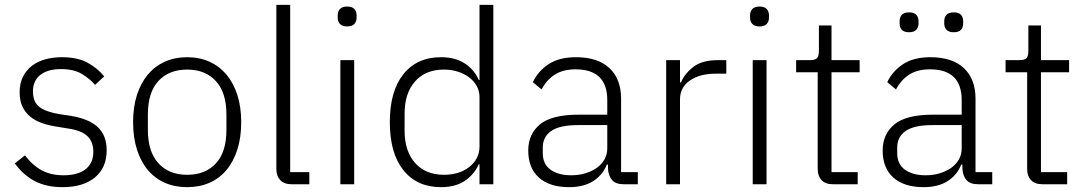

<svg xmlns="http://www.w3.org/2000/svg" viewBox="-20 -760 4474 792"><path d="M238 12Q171 12 123.5 -13Q76 -38 41 -86L83 -119Q115 -77 153 -57Q191 -37 242 -37Q301 -37 333 -62Q365 -87 365 -134Q365 -175 340.5 -198.5Q316 -222 260 -230L218 -237Q183 -242 154 -252Q125 -262 104.5 -279Q84 -296 72.5 -320.5Q61 -345 61 -380Q61 -416 74.5 -443Q88 -470 111 -488Q134 -506 166 -515Q198 -524 235 -524Q299 -524 340 -502Q381 -480 410 -445L372 -410Q352 -434 318.5 -454.5Q285 -475 232 -475Q177 -475 146.5 -451Q116 -427 116 -383Q116 -338 143.5 -318Q171 -298 226 -289L267 -283Q345 -271 382.5 -236.5Q420 -202 420 -140Q420 -68 371.5 -28Q323 12 238 12Z M752 12Q701 12 660 -6Q619 -24 590 -58.5Q561 -93 545 -143Q529 -193 529 -256Q529 -319 545 -368.5Q561 -418 590 -452.5Q619 -487 660 -505.5Q701 -524 752 -524Q803 -524 844 -505.5Q885 -487 914 -452.5Q943 -418 959 -368.5Q975 -319 975 -256Q975 -193 959 -143Q943 -93 914 -58.5Q885 -24 844 -6Q803 12 752 12ZM752 -39Q827 -39 870.5 -86Q914 -133 914 -224V-288Q914 -378 870.5 -425.5Q827 -473 752 -473Q677 -473 633.5 -426Q590 -379 590 -288V-224Q590 -134 633.5 -86.5Q677 -39 752 -39Z M1183 0Q1152 0 1136 -17Q1120 -34 1120 -62V-740H1177V-50H1256V0Z M1412 -651Q1392 -651 1382.5 -661Q1373 -671 1373 -687V-697Q1373 -713 1382.5 -723Q1392 -733 1412 -733Q1432 -733 1441.5 -723Q1451 -713 1451 -697V-687Q1451 -671 1441.5 -661Q1432 -651 1412 -651ZM1384 -512H1441V0H1384Z M1958 -82H1955Q1935 -39 1896.5 -13.5Q1858 12 1799 12Q1700 12 1644 -58Q1588 -128 1588 -256Q1588 -384 1644 -454Q1700 -524 1799 -524Q1858 -524 1897 -498.5Q1936 -473 1955 -430H1958V-740H2015V0H1958ZM1812 -39Q1842 -39 1868.5 -47Q1895 -55 1915 -70.5Q1935 -86 1946.5 -107.5Q1958 -129 1958 -156V-359Q1958 -384 1946.5 -405Q1935 -426 1915 -441Q1895 -456 1868.5 -464.5Q1842 -473 1812 -473Q1735 -473 1692 -424Q1649 -375 1649 -292V-220Q1649 -137 1692 -88Q1735 -39 1812 -39Z M2553 0Q2520 0 2505 -17Q2490 -34 2488 -63V-81H2483Q2466 -38 2427 -13Q2388 12 2328 12Q2247 12 2203 -27.5Q2159 -67 2159 -139Q2159 -207 2207.5 -247Q2256 -287 2367 -287H2485V-347Q2485 -474 2354 -474Q2303 -474 2269 -452.5Q2235 -431 2214 -391L2178 -421Q2199 -466 2242.5 -495Q2286 -524 2356 -524Q2446 -524 2494 -479Q2542 -434 2542 -353V-50H2611V0ZM2336 -37Q2367 -37 2394 -45Q2421 -53 2441.5 -67.5Q2462 -82 2473.5 -102.5Q2485 -123 2485 -149V-244H2365Q2288 -244 2253.5 -219.5Q2219 -195 2219 -152V-128Q2219 -83 2251 -60Q2283 -37 2336 -37Z M2728 0V-512H2785V-420H2789Q2804 -456 2840 -484Q2876 -512 2942 -512H2976V-456H2931Q2867 -456 2826 -428Q2785 -400 2785 -350V0Z M3113 -651Q3093 -651 3083.5 -661Q3074 -671 3074 -687V-697Q3074 -713 3083.5 -723Q3093 -733 3113 -733Q3133 -733 3142.5 -723Q3152 -713 3152 -697V-687Q3152 -671 3142.5 -661Q3133 -651 3113 -651ZM3085 -512H3142V0H3085Z M3416 0Q3385 0 3369 -17Q3353 -34 3353 -63V-462H3264V-512H3322Q3343 -512 3350.5 -520.5Q3358 -529 3358 -551V-655H3410V-512H3526V-462H3410V-50H3518V0Z M4015 0Q3982 0 3967 -17Q3952 -34 3950 -63V-81H3945Q3928 -38 3889 -13Q3850 12 3790 12Q3709 12 3665 -27.5Q3621 -67 3621 -139Q3621 -207 3669.5 -247Q3718 -287 3829 -287H3947V-347Q3947 -474 3816 -474Q3765 -474 3731 -452.5Q3697 -431 3676 -391L3640 -421Q3661 -466 3704.5 -495Q3748 -524 3818 -524Q3908 -524 3956 -479Q4004 -434 4004 -353V-50H4073V0ZM3798 -37Q3829 -37 3856 -45Q3883 -53 3903.5 -67.5Q3924 -82 3935.5 -102.5Q3947 -123 3947 -149V-244H3827Q3750 -244 3715.5 -219.5Q3681 -195 3681 -152V-128Q3681 -83 3713 -60Q3745 -37 3798 -37ZM3730 -627Q3709 -627 3700 -637Q3691 -647 3691 -663V-673Q3691 -689 3700 -699Q3709 -709 3730 -709Q3750 -709 3759.5 -699Q3769 -689 3769 -673V-663Q3769 -647 3759.5 -637Q3750 -627 3730 -627ZM3914 -627Q3894 -627 3884.5 -637Q3875 -647 3875 -663V-673Q3875 -689 3884.5 -699Q3894 -709 3914 -709Q3935 -709 3944 -699Q3953 -689 3953 -673V-663Q3953 -647 3944 -637Q3935 -627 3914 -627Z M4280 0Q4249 0 4233 -17Q4217 -34 4217 -63V-462H4128V-512H4186Q4207 -512 4214.5 -520.5Q4222 -529 4222 -551V-655H4274V-512H4390V-462H4274V-50H4382V0Z"/></svg>

Font: IBM Plex Sans Thai Looped Light
Style: Regular
Weight: 300
Designer: Mike Abbink, Paul van der Laan, Pieter van Rosmalen, Ben Mitchell, Mark Frömberg
Foundry: Bold Monday
Version: Version 1.1